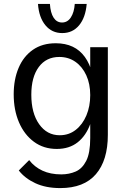

<svg xmlns="http://www.w3.org/2000/svg" viewBox="-20 -741 635 981"><path d="M288 220Q214 220 160.5 195Q107 170 76 130L129 77Q156 112 197 131Q238 150 293 150Q333 150 366.5 135.5Q400 121 420.5 81Q441 41 441 -36V-500H531V-52Q531 78 470 149Q409 220 288 220ZM270 20Q203 20 153.5 -16.5Q104 -53 77 -116Q50 -179 50 -259Q50 -335 75 -394Q100 -453 148 -486.5Q196 -520 265 -520Q363 -520 413.5 -450Q464 -380 464 -253Q464 -171 442 -109.5Q420 -48 377 -14Q334 20 270 20ZM285 -50Q332 -50 367 -77.5Q402 -105 421.5 -151.5Q441 -198 441 -255Q441 -312 421 -356Q401 -400 365.5 -425Q330 -450 283 -450Q216 -450 178 -398.5Q140 -347 140 -257Q140 -163 180 -106.5Q220 -50 285 -50ZM235 -721Q238 -675 254 -650.5Q270 -626 297 -626Q325 -626 342 -652Q359 -678 362 -721H423Q417 -651 384 -611.5Q351 -572 298 -572Q245 -572 212 -612Q179 -652 174 -721Z"/></svg>

Font: Moderustic
Style: Regular
Weight: 400
Designer: Tural Alisoy
Foundry: TAFT Foundry
Version: Version 2.120